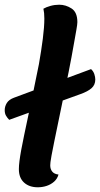

<svg xmlns="http://www.w3.org/2000/svg" viewBox="-55 -774 424 814"><path d="M105 20Q69 20 47 0Q25 -20 25 -57Q25 -71 27.5 -91Q30 -111 35 -138.5Q40 -166 47.5 -201.5Q55 -237 64.5 -282Q74 -327 85.5 -382Q97 -437 110 -502Q120 -559 126.5 -609.5Q133 -660 133 -695Q133 -708 132 -718Q131 -728 129 -737Q141 -744 159 -749Q177 -754 196 -754Q224 -754 248.5 -738Q273 -722 273 -680Q273 -671 269 -648.5Q265 -626 259.5 -595Q254 -564 248 -531Q242 -498 236 -469Q213 -358 198.5 -287.5Q184 -217 175.5 -176Q167 -135 163.5 -115Q160 -95 159 -87Q158 -79 158 -73Q158 -57 166.5 -46.5Q175 -36 193 -34Q188 -16 174.5 -4Q161 8 143 14Q125 20 105 20ZM-16 -266Q-24 -274 -29.5 -283.5Q-35 -293 -35 -307Q-35 -323 -26 -337.5Q-17 -352 5 -360L331 -481Q341 -472 345 -459.5Q349 -447 349 -437Q349 -414 333 -400Q317 -386 286 -375Z"/></svg>

Font: Sansita Swashed Light Medium
Style: Regular
Weight: 500
Version: Version 1.003